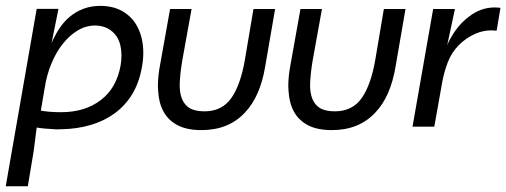

<svg xmlns="http://www.w3.org/2000/svg" viewBox="-40 -442 1766 670"><path d="M57 208H-20L88 -411H164L140 -292Q151 -317.5 166.2 -341.2Q181.5 -365 202.8 -383Q224 -401 250.8 -411.2Q277.5 -421.5 309.5 -421.5Q352.5 -421.5 383.8 -404.8Q415 -388 433.5 -359Q460 -316.5 460 -257.5Q460 -232.5 455 -206.5Q445.5 -153 421.2 -113.2Q397 -73.5 360.5 -46.8Q324 -20 276.8 -6Q229.5 8 174.5 9L157 9.5Q109 7 88 3L77.5 85.5ZM173.5 -50.5Q256.5 -50.5 311.8 -92.8Q367 -135 381 -214.5Q384 -233 384 -249L382.5 -269.5Q379.5 -294.5 368 -313.5Q341.5 -352.5 292 -353Q260 -353 231.2 -335.8Q202.5 -318.5 179.2 -289.2Q156 -260 139.5 -220.5Q123 -181 116 -135L102.5 -56Q131 -50.5 173.5 -50.5Z M663 12Q612.5 12 580.2 -4.8Q548 -21.5 531.2 -51.5Q514.5 -81.5 512 -123L511 -141Q511 -175.5 518.5 -215L553.5 -410.5H628.5L596 -230.5Q588 -183.5 587 -145.5Q587 -87 620.5 -65.5Q639.5 -53.5 673.5 -53.5Q735 -53.5 767.5 -100.2Q800 -147 814.8 -234.8Q829.5 -322.5 844.5 -410.5H920L885.5 -210.5Q868 -105 815 -49.5Q758 12 663 12Z M1118 12Q1067.5 12 1035.2 -4.8Q1003 -21.5 986.2 -51.5Q969.5 -81.5 967 -123L966 -141Q966 -175.5 973.5 -215L1008.5 -410.5H1083.5L1051 -230.5Q1043 -183.5 1042 -145.5Q1042 -87 1075.5 -65.5Q1094.5 -53.5 1128.5 -53.5Q1190 -53.5 1222.5 -100.2Q1255 -147 1269.8 -234.8Q1284.5 -322.5 1299.5 -410.5H1375L1340.5 -210.5Q1323 -105 1270 -49.5Q1213 12 1118 12Z M1475.5 0H1399.5L1471.5 -410.5H1547.5L1520.5 -284Q1529.5 -307 1549 -335Q1568.5 -363 1596.5 -384Q1637.5 -416 1686.5 -416Q1697.5 -416 1706.5 -414.5L1693 -335L1674.5 -336Q1646.5 -336 1620.5 -325Q1586 -310 1560.8 -284.2Q1535.5 -258.5 1522.8 -225.2Q1510 -192 1503.5 -157Z"/></svg>

Font: Lucymar Sans
Style: Italic
Weight: 400
Italic angle: -10°
Foundry: The League of Moveable Type (original font) / Main changes by Cristiano Sobral with portions from Mirco Monsees
Version: Version 2.00;August 30, 2020;FontCreator 13.0.0.2681 64-bit